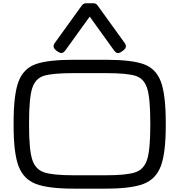

<svg xmlns="http://www.w3.org/2000/svg" viewBox="-20 -1128 1087 1164"><path d="M62.5 -365.2V-384.8Q62.5 -553.7 92 -632.8Q121.6 -711.9 195.8 -738.8Q270 -765.6 425.3 -765.6H622.1Q777.3 -765.6 851.6 -738.8Q925.8 -711.9 955.3 -632.8Q984.9 -553.7 984.9 -384.8V-365.2Q984.9 -200.7 955.1 -121.3Q925.3 -42 850.3 -13.2Q775.4 15.6 622.1 15.6H425.3Q272 15.6 197 -13.2Q122.1 -42 92.3 -121.3Q62.5 -200.7 62.5 -365.2ZM891.1 -365.2V-384.8Q891.1 -532.7 872.3 -592.3Q853.5 -651.9 802 -668.2Q750.5 -684.6 622.1 -684.6H425.3Q296.9 -684.6 245.4 -668.2Q193.8 -651.9 175 -592.3Q156.2 -532.7 156.2 -384.8V-365.2Q156.2 -221.7 175 -161.6Q193.8 -101.6 246.6 -83.5Q299.3 -65.4 425.3 -65.4H622.1Q748 -65.4 800.8 -83.5Q853.5 -101.6 872.3 -161.6Q891.1 -221.7 891.1 -365.2ZM313 -868.7 474.6 -1092.8Q482.4 -1103 488.8 -1105.7Q495.1 -1108.4 504.4 -1108.4H543.5Q553.2 -1108.4 559.6 -1105.7Q565.9 -1103 573.2 -1092.8L734.9 -868.7Q741.7 -858.9 743.2 -851.1Q744.6 -843.3 740 -835.4Q735.4 -827.6 723.6 -819.3L718.8 -815.9Q707 -807.6 698.7 -806.4Q690.4 -805.2 684.1 -809.6Q677.7 -814 670.4 -823.7L523.9 -1027.3L377.4 -824.2Q370.1 -814.5 363.8 -810.1Q357.4 -805.7 348.9 -806.9Q340.3 -808.1 329.1 -815.9L324.2 -819.3Q313 -827.1 308.3 -835.2Q303.7 -843.3 304.9 -851.3Q306.2 -859.4 313 -868.7Z"/></svg>

Font: Gyrochrome
Style: Regular
Weight: 400
Designer: David Moles
Foundry: David Moles
Version: Version 1.005;Glyphs 3.2.3 (3260)